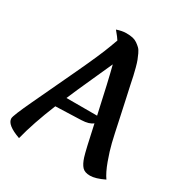

<svg xmlns="http://www.w3.org/2000/svg" viewBox="-212 -942 1050 1113"><g transform="rotate(30 312.5 -386.0)"><path d="M412 -260Q389 -240 337 -238L166 -232Q105 -83 76 33Q-20 -1 -20 -44Q-20 -63 38 -186Q96 -309 169.5 -465.5Q243 -622 269 -693L287 -742Q279 -756 248 -793Q284 -805 310.5 -805Q337 -805 354.5 -801Q372 -797 385.5 -787.5Q399 -778 409.5 -768Q420 -758 429 -738.5Q438 -719 444 -703.5Q450 -688 457.5 -660Q465 -632 469.5 -611.5Q474 -591 481.5 -554.5Q489 -518 497 -484Q505 -450 525 -354.5Q545 -259 556.5 -211.5Q568 -164 589.5 -105Q611 -46 635 -12Q577 16 541 16Q505 16 488 -2.5Q471 -21 459 -58.5Q447 -96 412 -260ZM333 -609Q319 -577 271.5 -472.5Q224 -368 198 -306H403Q356 -522 333 -609Z"/></g></svg>

Font: Merienda One
Style: Regular
Weight: 400
Designer: Eduardo Rodriguez Tunni
Foundry: Eduardo Rodriguez Tunni
Version: Version 1.001